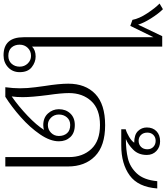

<svg xmlns="http://www.w3.org/2000/svg" viewBox="-16 -981 939 1083"><g transform="rotate(90 453.5 -439.5)"><path d="M122 -103V-836L58 -705L24 -717Q17 -755 -13 -800.5Q-43 -846 -68 -870L-36 -889Q-11 -864 15.5 -822Q42 -780 51 -749L116 -885H175V-151Q195 -171 231 -171Q263 -171 291 -149Q319 -127 319 -81Q319 -41 291.5 -15.5Q264 10 224 10Q122 10 122 -103ZM288 -81Q288 -108 270 -126.5Q252 -145 227 -145Q200 -145 182 -126.5Q164 -108 164 -81Q164 -53 180 -35Q196 -17 227 -17Q255 -17 271.5 -35.5Q288 -54 288 -81Z M410 -82Q410 -126 404 -170Q398 -214 397 -222Q384 -304 384 -355Q384 -452 442 -507.5Q500 -563 618 -563Q735 -563 793 -506Q851 -449 851 -353V0H798V-360Q798 -436 752.5 -485Q707 -534 617 -534Q528 -534 482.5 -485Q437 -436 437 -359Q437 -316 448 -241Q460 -149 460 -98Q460 -64 456 -36Q512 -75 565.5 -126Q619 -177 645 -219Q635 -214 618 -214Q576 -214 552 -240.5Q528 -267 528 -302Q528 -341 552 -366.5Q576 -392 617 -392Q662 -392 685.5 -366.5Q709 -341 709 -302Q709 -253 670 -196Q631 -139 573 -87.5Q515 -36 458 0H404Q410 -44 410 -82ZM679 -302Q679 -330 663.5 -348Q648 -366 617 -366Q590 -366 574 -347.5Q558 -329 558 -302Q558 -276 575.5 -258Q593 -240 617 -240Q643 -240 661 -258Q679 -276 679 -302Z M641 -679Q660 -684 683.5 -698Q707 -712 717 -727Q672 -727 651.5 -748Q631 -769 631 -798Q631 -832 652 -852.5Q673 -873 709 -873Q742 -873 764 -852Q786 -831 786 -798Q786 -751 756.5 -721.5Q727 -692 696 -680Q757 -680 805.5 -691.5Q854 -703 890.5 -742Q927 -781 934 -857H975Q967 -749 901.5 -701.5Q836 -654 733 -654H641ZM754 -801Q754 -822 740.5 -835Q727 -848 706 -848Q686 -848 673 -835Q660 -822 660 -801Q660 -779 673 -765.5Q686 -752 706 -752Q727 -752 740.5 -765.5Q754 -779 754 -801Z"/></g></svg>

Font: Taviraj ExtraLight
Style: Regular
Weight: 275
Designer: Katatrad Team
Foundry: CadsonDemak
Version: Version 1.001